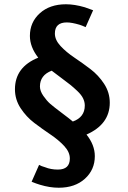

<svg xmlns="http://www.w3.org/2000/svg" viewBox="-20 -663 599 899"><path d="M255 216Q213 216 167 202Q150 197 128 188L163 109Q173 115 191 120Q218 131 251 131Q307 131 307 79Q307 49 280.5 20.5Q254 -8 216 -33.5Q178 -59 140.5 -87.5Q103 -116 76.5 -156.5Q50 -197 50 -245Q50 -349 159 -393Q120 -443 120 -495Q120 -559 166.5 -601Q213 -643 289 -643Q329 -643 377 -629Q390 -625 416 -615L381 -536Q363 -544 353 -547Q316 -558 293 -558Q237 -558 237 -506Q237 -476 263.5 -447.5Q290 -419 328 -393.5Q366 -368 403.5 -339.5Q441 -311 467.5 -270.5Q494 -230 494 -182Q494 -81 385 -33Q424 16 424 68Q424 132 377.5 174Q331 216 255 216ZM377 -169Q377 -186 369 -202.5Q361 -219 342 -237Q323 -255 308.5 -266.5Q294 -278 264.5 -300Q235 -322 222 -332Q167 -311 167 -258Q167 -237 183 -214Q199 -191 215 -177Q231 -163 269 -134.5Q307 -106 321 -94Q377 -114 377 -169Z"/></svg>

Font: Amaranth
Style: Regular
Weight: 400
Designer: Gesine Todt
Foundry: Gesine Todt
Version: Version 1.000